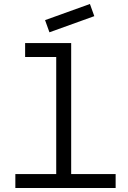

<svg xmlns="http://www.w3.org/2000/svg" viewBox="-20 -943 640 963"><path d="M560 0H57V-70H262V-657H106V-727H337V-70H560ZM228 -781 206 -842 431 -923 453 -862Z"/></svg>

Font: Orbit
Style: Regular
Weight: 400
Designer: Sooun Cho
Foundry: JAMO
Version: Version 1.000; ttfautohint (v1.8.4.7-5d5b);gftools[0.9.29]